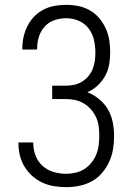

<svg xmlns="http://www.w3.org/2000/svg" viewBox="-20 -763 540 791"><path d="M253 8Q228 8 203 4Q178 0 155 -10.5Q132 -21 113 -38Q94 -55 81 -76.5Q68 -98 62 -122.5Q56 -147 56 -172V-176H117V-173Q117 -147 126.5 -122Q136 -97 155.5 -79.5Q175 -62 201 -54.5Q227 -47 253 -47Q272 -47 291.5 -51.5Q311 -56 327.5 -66.5Q344 -77 356.5 -92.5Q369 -108 376.5 -126.5Q384 -145 386.5 -164.5Q389 -184 389 -203Q389 -223 386.5 -242.5Q384 -262 376 -279.5Q368 -297 355 -312Q342 -327 325 -337Q308 -347 289 -351Q270 -355 250 -355H195V-410H250Q267 -410 284.5 -413.5Q302 -417 317 -426Q332 -435 343.5 -448.5Q355 -462 361.5 -478Q368 -494 370.5 -511.5Q373 -529 373 -546Q373 -573 367 -599Q361 -625 345 -646Q329 -667 304 -677.5Q279 -688 253 -688Q228 -688 204.5 -680Q181 -672 164.5 -654Q148 -636 140.5 -612Q133 -588 133 -564V-559H72V-565Q72 -589 77.5 -612.5Q83 -636 94 -657.5Q105 -679 122 -696Q139 -713 160.5 -724Q182 -735 205.5 -739Q229 -743 253 -743Q278 -743 303 -738Q328 -733 350 -720.5Q372 -708 388.5 -688.5Q405 -669 415.5 -646Q426 -623 430 -598Q434 -573 434 -547Q434 -522 429.5 -497Q425 -472 413 -450Q401 -428 382 -410.5Q363 -393 340 -383Q366 -373 388.5 -354.5Q411 -336 425 -311.5Q439 -287 444.5 -259Q450 -231 450 -202Q450 -175 445.5 -148Q441 -121 429.5 -96Q418 -71 400 -50Q382 -29 358 -16Q334 -3 307 2.5Q280 8 253 8Z"/></svg>

Font: Iosevka Fixed SS04 Light
Style: Regular
Weight: 300
Monospace: yes
Designer: Belleve Invis
Foundry: Belleve Invis
Version: Version 32.5.0